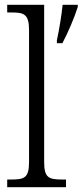

<svg xmlns="http://www.w3.org/2000/svg" viewBox="-20 -780 344 800"><path d="M10 0H255V-32H240C183 -32 164 -39 164 -105V-760H10V-728H30C79 -728 101 -721 101 -656V-105C101 -39 82 -32 26 -32H10ZM217 -612V-600H240C263 -643 291 -709 304 -751V-760H241C236 -714 227 -658 217 -612Z"/></svg>

Font: Noto Serif Myanmar SemiCondensed Light
Style: Regular
Weight: 300
Width: 4
Designer: Ben Mitchell and the Monotype Design Team
Foundry: Monotype Imaging Inc.
Version: Version 2.106